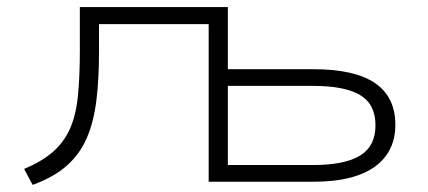

<svg xmlns="http://www.w3.org/2000/svg" viewBox="-20 -512 1206 541"><path d="M72 9 48 -36Q98 -57 129 -84Q160 -111 177 -149Q194 -187 199.5 -241.5Q205 -296 205 -370V-492H622V-317H863Q979 -317 1036.5 -278Q1094 -239 1094 -160Q1094 -109 1067.5 -73Q1041 -37 990 -18.5Q939 0 863 0H568V-444H259V-368Q259 -289 251.5 -228.5Q244 -168 224.5 -123Q205 -78 168.5 -45.5Q132 -13 72 9ZM622 -47H861Q951 -47 994.5 -73.5Q1038 -100 1038 -159Q1038 -218 995 -244Q952 -270 861 -270H622Z"/></svg>

Font: Nunito Sans 7pt Expanded ExtraLight
Style: Regular
Weight: 250
Width: 7
Designer: Vernon Adams
Foundry: Vernon Adams
Version: Version 3.101;gftools[0.9.27]